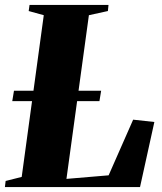

<svg xmlns="http://www.w3.org/2000/svg" viewBox="-38 -763 660 783"><path d="M-18 0 -15 -25 50.5 -41.5 140.5 -701 79 -718 82.5 -743H404.5L402 -718L324.5 -701L233 -33.5L405 -48L505 -275L591.5 -265.5L533 0ZM12 -350.5 19 -393H374.5L367.5 -350.5Z"/></svg>

Font: Merriweather 120pt Black
Style: Italic
Weight: 900
Italic angle: -7.8°
Version: Version 2.101